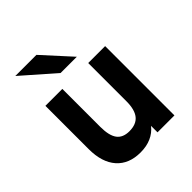

<svg xmlns="http://www.w3.org/2000/svg" viewBox="-205 -861 1001 1001"><g transform="rotate(-45 296.0 -360.0)"><path d="M252.6 12Q167.1 12 120.2 -41.1Q73.2 -94.3 73.2 -192V-511H198V-231.2Q198 -166.5 220.1 -136.9Q242.1 -107.4 289.4 -107.4Q340.4 -107.4 364.6 -137.3Q388.8 -167.2 388.8 -229.2V-511H513.6V0H388.8V-47.8Q365.5 -18.1 331.1 -3.1Q296.8 12 252.6 12ZM250.2 -576 72.2 -732H228L370 -576Z"/></g></svg>

Font: Overpass
Style: Regular
Weight: 400
Designer: Delve Withrington, Dave Bailey, Thomas Jockin
Foundry: Delve Fonts LLC
Version: Version 4.000